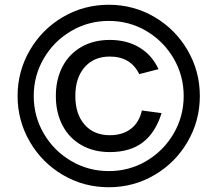

<svg xmlns="http://www.w3.org/2000/svg" viewBox="-20 -784 915 808"><path d="M54 -380Q54 -484 105.5 -572.5Q157 -661 245 -712.5Q333 -764 438 -764Q542 -764 630 -712.5Q718 -661 769.5 -572.5Q821 -484 821 -380Q821 -276 769.5 -187.5Q718 -99 630 -47.5Q542 4 438 4Q333 4 245 -47.5Q157 -99 105.5 -187.5Q54 -276 54 -380ZM753 -380Q753 -466 710.5 -538.5Q668 -611 596 -653.5Q524 -696 438 -696Q352 -696 279.5 -653.5Q207 -611 164.5 -538.5Q122 -466 122 -380Q122 -294 164.5 -221.5Q207 -149 279.5 -106.5Q352 -64 438 -64Q524 -64 596 -106.5Q668 -149 710.5 -221.5Q753 -294 753 -380ZM215 -380Q215 -450 243 -503.5Q271 -557 322.5 -586.5Q374 -616 442 -616Q514 -616 567 -584Q620 -552 647 -493L566 -472Q530 -546 442 -546Q375 -546 336 -501Q297 -456 297 -380Q297 -304 336 -259.5Q375 -215 442 -215Q496 -215 531 -242Q566 -269 577 -319L660 -308Q634 -225 580.5 -184.5Q527 -144 442 -144Q374 -144 322.5 -173.5Q271 -203 243 -256.5Q215 -310 215 -380Z"/></svg>

Font: Shippori Antique
Style: Regular
Weight: 400
Designer: FONTDASU
Foundry: FONTDASU / Google Inc. / but / Adobe
Version: Version 2.001